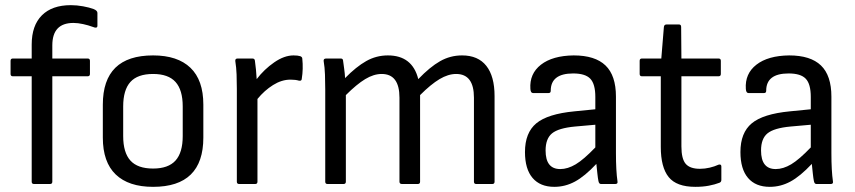

<svg xmlns="http://www.w3.org/2000/svg" viewBox="-20 -714 3317 745"><path d="M112 0Q103 0 103 -9V-418H30Q21 -418 21 -427V-478Q21 -487 30 -487H103V-541Q103 -615 142.5 -654.5Q182 -694 255 -694Q278 -694 302.5 -689.5Q327 -685 343 -679Q358 -673 358 -664V-614Q358 -602 339 -610Q323 -616 302.5 -620.5Q282 -625 265 -625Q183 -625 183 -538V-487H320Q329 -487 329 -478V-427Q329 -418 320 -418H183V-9Q183 0 174 0Z M574 11Q479 11 429 -37Q379 -85 379 -180V-308Q379 -499 574 -499Q669 -499 719 -451Q769 -403 769 -308V-180Q769 11 574 11ZM574 -60Q633 -60 661 -91Q689 -122 689 -186V-301Q689 -365 661 -396Q633 -427 574 -427Q514 -427 486 -396Q458 -365 458 -301V-186Q458 -122 486 -91Q514 -60 574 -60Z M908 0Q899 0 899 -9V-369Q899 -398 898 -425Q897 -452 893 -477Q892 -487 902 -487H959Q968 -487 969 -479Q974 -444 976 -407Q1005 -445 1044 -472Q1083 -499 1119 -499Q1136 -499 1145 -496Q1153 -493 1153 -486Q1155 -467 1154.5 -447Q1154 -427 1151 -409Q1151 -399 1140 -401Q1127 -405 1107 -405Q1073 -405 1039.5 -384Q1006 -363 979 -330V-9Q979 0 970 0Z M1251 0Q1242 0 1242 -9V-366Q1242 -395 1241 -424Q1240 -453 1236 -476Q1234 -487 1246 -487H1302Q1310 -487 1311 -480Q1313 -464 1315.5 -447Q1318 -430 1319 -411Q1362 -455 1401 -477Q1440 -499 1485 -499Q1580 -499 1603 -407Q1648 -454 1687.5 -476.5Q1727 -499 1773 -499Q1835 -499 1867 -458.5Q1899 -418 1899 -341V-9Q1899 0 1890 0H1828Q1819 0 1819 -9V-335Q1819 -427 1750 -427Q1719 -427 1685.5 -407Q1652 -387 1610 -345V-9Q1610 0 1601 0H1540Q1530 0 1530 -9V-335Q1530 -427 1461 -427Q1430 -427 1397 -407Q1364 -387 1322 -345V-9Q1322 0 1313 0Z M2131 11Q2076 11 2046.5 -23.5Q2017 -58 2017 -124Q2017 -199 2061 -235.5Q2105 -272 2209 -282L2290 -290V-338Q2290 -388 2270.5 -408.5Q2251 -429 2204 -429Q2117 -429 2117 -362Q2117 -353 2109 -353H2048Q2039 -353 2038 -369Q2034 -428 2079 -463Q2124 -498 2206 -499Q2289 -499 2329.5 -460Q2370 -421 2370 -339V-120Q2370 -51 2376 -10Q2378 0 2367 0H2312Q2304 0 2302 -12Q2300 -21 2298 -40Q2296 -59 2294 -78Q2249 -30 2211 -9.5Q2173 11 2131 11ZM2097 -130Q2097 -58 2154 -58Q2183 -58 2214 -76.5Q2245 -95 2290 -142V-230L2211 -223Q2147 -217 2122 -196.5Q2097 -176 2097 -130Z M2678 11Q2605 11 2574.5 -27Q2544 -65 2544 -144V-418H2471Q2462 -418 2462 -427V-478Q2462 -487 2471 -487H2546L2556 -609Q2557 -619 2566 -619H2615Q2623 -619 2623 -609L2624 -487H2768Q2777 -487 2777 -478V-427Q2777 -418 2768 -418H2624V-146Q2624 -98 2640.5 -78.5Q2657 -59 2696 -59Q2715 -59 2734 -63.5Q2753 -68 2768 -75Q2779 -78 2779 -68V-16Q2779 -8 2772 -5Q2754 2 2730.5 6.5Q2707 11 2678 11Z M2967 11Q2912 11 2882.5 -23.5Q2853 -58 2853 -124Q2853 -199 2897 -235.5Q2941 -272 3045 -282L3126 -290V-338Q3126 -388 3106.5 -408.5Q3087 -429 3040 -429Q2953 -429 2953 -362Q2953 -353 2945 -353H2884Q2875 -353 2874 -369Q2870 -428 2915 -463Q2960 -498 3042 -499Q3125 -499 3165.5 -460Q3206 -421 3206 -339V-120Q3206 -51 3212 -10Q3214 0 3203 0H3148Q3140 0 3138 -12Q3136 -21 3134 -40Q3132 -59 3130 -78Q3085 -30 3047 -9.5Q3009 11 2967 11ZM2933 -130Q2933 -58 2990 -58Q3019 -58 3050 -76.5Q3081 -95 3126 -142V-230L3047 -223Q2983 -217 2958 -196.5Q2933 -176 2933 -130Z"/></svg>

Font: Sofia Sans Semi Condensed
Style: Regular
Weight: 400
Designer: Botio Nikoltchev, Ani Petrova
Foundry: lettersoup
Version: Version 4.100; ttfautohint (v1.8.4.7-5d5b)